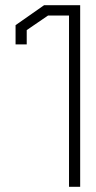

<svg xmlns="http://www.w3.org/2000/svg" viewBox="-20 -720 369 740"><path d="M246 0V-660H165L83 -604V-549H40V-623L150 -700H289V0Z"/></svg>

Font: Turret Road Light
Style: Regular
Weight: 300
Designer: Noponies
Foundry: Noponies
Version: Version 1.001; ttfautohint (v1.8)